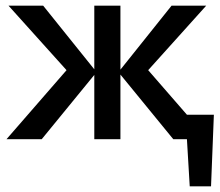

<svg xmlns="http://www.w3.org/2000/svg" viewBox="-20 -490 776 676"><path d="M648 166 633 -86H733L723 166ZM622 -86H703V0H622ZM590 0 397 -236 584 -470H706L473 -211V-276L713 0ZM3 0 243 -276V-211L10 -470H132L320 -236L127 0ZM312 0V-470H404V0Z"/></svg>

Font: Ysabeau SC SemiBold
Style: Regular
Weight: 600
Designer: Christian Thalmann (Catharsis Fonts)
Version: Version 2.001;gftools[0.9.30]; featfreeze: smcp